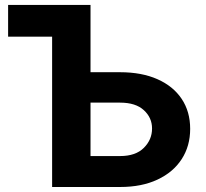

<svg xmlns="http://www.w3.org/2000/svg" viewBox="-20 -747 824 767"><path d="M341.6 -458.5H459.9Q546.2 -458.5 609 -430.6Q671.9 -402.7 705.8 -351.9Q739.7 -301.1 739.7 -232.2Q739.7 -163.7 705.8 -111.3Q671.9 -58.9 609 -29.5Q546.2 0 459.9 0H188.2V-600.5H12.4V-727.3H341.6ZM341.6 -337V-123.6H459.9Q521.7 -123.6 554.5 -156.2Q587.4 -188.9 587.4 -233.7Q587.4 -277 554.5 -307Q521.7 -337 459.9 -337Z"/></svg>

Font: Inter UI
Style: Bold
Weight: 700
Designer: Rasmus Andersson
Foundry: rsms
Version: 3.2;8d6f07862